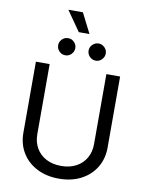

<svg xmlns="http://www.w3.org/2000/svg" viewBox="-115 -1184 973 1276"><g transform="rotate(10 372.0 -546.5)"><path d="M87.9 -247.6V-727.5H180.7V-254.9Q180.7 -202.6 203.9 -161.6Q227.1 -120.6 270.5 -97.4Q314 -74.2 372.6 -74.2Q430.7 -74.2 473.9 -97.4Q517.1 -120.6 540.3 -161.6Q563.5 -202.6 563.5 -254.9V-727.5H656.2V-247.6Q656.2 -172.9 620.8 -114Q585.4 -55.2 521 -21.7Q456.5 11.7 372.6 11.7Q288.1 11.7 223.4 -21.7Q158.7 -55.2 123.3 -114Q87.9 -172.9 87.9 -247.6ZM419.9 -861.3Q419.9 -877 427.7 -890.1Q435.5 -903.3 449 -911.1Q462.4 -918.9 478 -918.9Q493.7 -918.9 506.8 -911.1Q520 -903.3 527.8 -890.1Q535.6 -877 535.6 -861.3Q535.6 -845.7 527.8 -832.3Q520 -818.8 506.8 -811Q493.7 -803.2 478 -803.2Q462.4 -803.2 449 -811Q435.5 -818.8 427.7 -832.3Q419.9 -845.7 419.9 -861.3ZM214.4 -861.3Q214.4 -877 222.2 -890.1Q230 -903.3 243.4 -911.1Q256.8 -918.9 272.5 -918.9Q288.1 -918.9 301.3 -911.1Q314.5 -903.3 322.3 -890.1Q330.1 -877 330.1 -861.3Q330.1 -845.7 322.3 -832.3Q314.5 -818.8 301.3 -811Q288.1 -803.2 272.5 -803.2Q256.8 -803.2 243.4 -811Q230 -818.8 222.2 -832.3Q214.4 -845.7 214.4 -861.3ZM240.2 -1105H338.4L406.7 -970.2H334.5Z"/></g></svg>

Font: Raveo Variable
Style: Regular
Weight: 400
Designer: Jakub Foglar, Rasmus Andersson (Inter)
Foundry: Jakubfoglar.com
Version: Version 1.000;Glyphs 3.2.3 (3260)